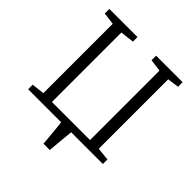

<svg xmlns="http://www.w3.org/2000/svg" viewBox="-243 -906 1249 1249"><g transform="rotate(45 382.0 -281.5)"><path d="M417.5 180H359.5Q359.5 178.5 357.8 160.2Q356 142 353.8 115.5Q351.5 89 349 63.2Q346.5 37.5 344.5 19.5Q342.5 1.5 342 0H38.5V-42L126.5 -52V-690L42.5 -701V-743H301.5V-701L206.5 -690V-51H557V-690L472.5 -701V-743H716.5V-701L637 -690V-51L726 -42V0H434Q432 22.5 429.8 45Q427.5 67.5 425.5 90Q423.5 112.5 421.5 135Q419.5 157.5 417.5 180Z"/></g></svg>

Font: Merriweather 24pt Light
Style: Regular
Weight: 300
Designer: Eben Sorkin
Foundry: Eben Sorkin
Version: Version 2.100